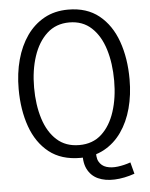

<svg xmlns="http://www.w3.org/2000/svg" viewBox="-60 -828 795 1018"><g transform="rotate(-5 337.0 -319.5)"><path d="M337.9 10.5Q236.4 10.5 171.4 -41Q106.4 -92.5 74.8 -181.4Q43.2 -270.3 43.2 -381.7Q43.2 -465.3 62.8 -537.3Q82.5 -609.4 120.3 -663.3Q158.2 -717.2 213.5 -747.9Q268.8 -778.5 340.9 -778.5Q440.2 -778.5 505.1 -726.2Q569.9 -673.8 601.7 -584.2Q633.6 -494.7 633.6 -382Q633.6 -299.2 614.4 -228.1Q595.3 -157 557.6 -103.4Q519.9 -49.8 464.7 -19.6Q409.5 10.5 337.9 10.5ZM615.6 119Q559.8 138.4 508.9 140.5Q458.1 142.6 420.3 125.4Q382.6 108.2 363.8 69.4Q345.1 30.5 352.5 -31.3H424.7Q417.7 13.5 431.1 37.6Q444.4 61.6 470.8 69.8Q497.2 78 531.2 73.7Q565.2 69.5 599.4 57.4ZM338.2 -57.8Q409.6 -57.8 456.7 -100.8Q503.8 -143.8 527.7 -217.4Q551.6 -291 551.6 -381.7Q551.6 -475.3 528.5 -549.4Q505.5 -623.5 458.7 -666.8Q412 -710.2 340.9 -710.2Q270.2 -710.2 222.2 -666.2Q174.3 -622.2 149.9 -548.1Q125.4 -474 125.4 -382Q125.4 -290 148.6 -216.4Q171.8 -142.8 218.9 -100.3Q266 -57.8 338.2 -57.8Z"/></g></svg>

Font: Yaldevi ExtraLight
Style: Regular
Weight: 200
Designer: Sol Matas, Rajitha Manaperi, Kosala Senevirathne
Foundry: Mooniak
Version: Version 1.100